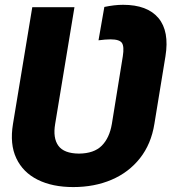

<svg xmlns="http://www.w3.org/2000/svg" viewBox="-20 -757 703 787"><path d="M280.3 9.8Q194.8 9.8 134.5 -20.3Q74.2 -50.3 46.9 -108.2Q19.5 -166 33.2 -249L112.3 -727.5H285.2L206.1 -249Q196.3 -191.4 219.2 -159.7Q242.2 -127.9 303.7 -127.4Q365.2 -127.9 397 -159.7Q428.7 -191.4 438.5 -249L483.4 -526.4Q489.7 -566.4 479.7 -581.1Q469.7 -595.7 432.6 -595.7Q422.4 -595.7 410.4 -594.7Q398.4 -593.8 383.8 -591.8L407.7 -728.5Q428.7 -732.9 447.5 -735.1Q466.3 -737.3 484.4 -737.3Q584 -737.3 629.4 -683.1Q674.8 -628.9 658.2 -526.4L612.8 -249Q599.6 -166.5 553.7 -108.4Q507.8 -50.3 437.5 -20.3Q367.2 9.8 280.3 9.8Z"/></svg>

Font: Inter Tight ExtraBold
Style: Italic
Weight: 800
Italic angle: -9.39999°
Designer: Rasmus Andersson
Foundry: rsms
Version: Version 3.004